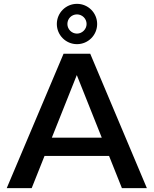

<svg xmlns="http://www.w3.org/2000/svg" viewBox="-20 -980 800 1000"><path d="M450 -700H311L15 0H145L212 -168H548L615 0H745ZM381 -750C439 -750 486 -797 486 -855C486 -913 439 -960 381 -960C323 -960 276 -913 276 -855C276 -797 323 -750 381 -750ZM381 -805C353 -805 331 -828 331 -855C331 -883 353 -905 381 -905C408 -905 431 -883 431 -855C431 -828 408 -805 381 -805ZM250 -263 380 -589 510 -263Z"/></svg>

Font: Gully Medium
Style: Regular
Weight: 500
Designer: jaikishan Patel
Foundry: MagicType
Version: Version 1.000;Glyphs 3.2 (3242)